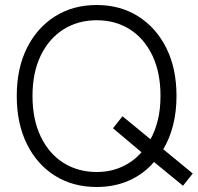

<svg xmlns="http://www.w3.org/2000/svg" viewBox="-20 -735 791 768"><path d="M367 13Q272 13 200 -32Q128 -77 87.5 -159Q47 -241 47 -351Q47 -461 87.5 -542.5Q128 -624 200 -669.5Q272 -715 367 -715Q461 -715 533 -669.5Q605 -624 645.5 -542.5Q686 -461 686 -351Q686 -289 672.5 -235Q659 -181 633 -138L751 -41L712 8L596 -87Q555 -39 496.5 -13Q438 13 367 13ZM367 -47Q422 -47 468 -68Q514 -89 546 -126L432 -222L470 -270L582 -178Q601 -212 611.5 -255.5Q622 -299 622 -351Q622 -445 589.5 -513Q557 -581 499.5 -617.5Q442 -654 367 -654Q292 -654 234 -617.5Q176 -581 143 -513Q110 -445 110 -351Q110 -257 143 -188.5Q176 -120 234 -83.5Q292 -47 367 -47Z"/></svg>

Font: Zen Kaku Gothic Antique
Style: Regular
Weight: 400
Designer: Yoshimichi Ohira
Foundry: Positype
Version: Version 1.001